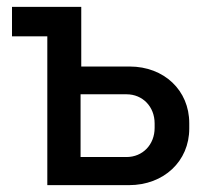

<svg xmlns="http://www.w3.org/2000/svg" viewBox="-20 -540 604 560"><path d="M118 0H356C458 0 532 -70 532 -165V-181C532 -276 459 -346 358 -346H217V-520H15V-434H118ZM215 -82V-265H349C396 -265 431 -229 431 -180V-167C431 -118 396 -82 349 -82Z"/></svg>

Font: Fixel Display Medium
Style: Regular
Weight: 500
Designer: AlfaBravo + MacPaw
Foundry: Kyrylo Tkachov, Marchela Mozhyna, Serhii Makarenko, Maria Weinstein, Zakhar Kryvoshyya
Version: Version 1.211